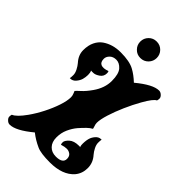

<svg xmlns="http://www.w3.org/2000/svg" viewBox="-256 -888 998 998"><g transform="rotate(45 243.0 -389.0)"><path d="M30.8 33.7Q19.5 33.7 10.3 24.4Q-0.5 14.6 0 4.4Q0.5 -5.9 2.4 -10.7Q27.3 -20.5 63.5 -71.3Q87.9 -105.5 108.9 -146.7Q129.9 -188 142.8 -226.8Q155.8 -265.6 155.8 -292.5Q155.8 -304.7 150.4 -316.9L145.5 -328.6Q149.4 -334 169.4 -352.1Q189.5 -370.1 211.4 -401.4Q246.1 -450.7 246.1 -502.4Q246.1 -554.7 226.8 -575.9Q207.5 -597.2 184.6 -597.2Q161.6 -597.2 148.2 -583.7Q134.8 -570.3 134.8 -554.7Q134.8 -529.3 151.1 -522.5Q167.5 -515.6 196.8 -526.4Q200.2 -523.4 200.2 -513.2Q200.2 -489.7 181.6 -477.1Q163.6 -464.8 150.1 -464.1Q136.7 -463.4 131.3 -464.4Q136.7 -454.1 136.5 -436.8Q136.2 -419.4 131.8 -403.8Q127 -387.7 114.3 -373Q101.6 -358.4 84.5 -358.4H81.1Q83 -366.7 83 -382.8Q83 -397 74.2 -414.3Q65.4 -431.6 55.2 -443.4Q27.3 -474.1 27.3 -510.3Q27.3 -546.4 39.8 -571.8Q52.2 -597.2 73.2 -611.8Q115.2 -640.6 173.3 -640.6Q239.7 -640.6 274.4 -621.1Q303.2 -605.5 333.5 -577.1Q410.6 -641.1 455.1 -641.1Q466.3 -641.1 476.1 -631.8Q486.3 -622.6 486.1 -612.3Q485.8 -602.1 483.4 -596.7Q465.8 -589.8 432.6 -531.2Q410.2 -491.7 389.9 -445.6Q369.6 -399.4 356.9 -358.4Q344.2 -317.4 344.2 -293.9Q344.2 -283.2 348.6 -272Q352.5 -259.3 352.5 -258.3Q352.5 -256.3 347.2 -253.9Q341.8 -252 325.7 -237.3Q309.1 -221.2 292.5 -202.1Q274.9 -181.2 262.2 -153.1Q249.5 -125 249.5 -91.3Q249.5 -57.6 268.1 -38.1Q286.6 -18.6 317.9 -18.6Q367.7 -18.6 367.7 -51.3Q367.7 -70.3 356 -79.1Q344.2 -87.9 329.6 -87.9Q314.9 -87.9 293.9 -81.1Q290.5 -84 290.5 -96.7Q290.5 -109.4 308.8 -126.5Q327.1 -143.6 363.8 -143.6L374 -143.1Q370.6 -144 369.6 -155Q368.7 -166 369.9 -179.9Q371.1 -193.8 374 -203.6Q378.4 -219.7 391.1 -234.4Q403.8 -249 420.9 -249H424.3Q422.4 -240.7 422.4 -225.1Q422.4 -210.4 431.2 -193.1Q439.9 -175.8 450.2 -164.1Q478 -133.3 478 -93.8Q478 -53.7 454.1 -25.4Q410.2 24.9 317.4 24.9Q250.5 24.9 221.7 11.7Q182.6 -5.9 152.3 -30.3Q75.2 33.7 30.8 33.7ZM223.1 -709.5Q205.6 -727.1 205.6 -752Q205.6 -776.9 222.9 -794.7Q240.2 -812.5 266.1 -812.5Q292 -812.5 309.3 -794.7Q326.7 -776.9 326.7 -752Q326.7 -727.5 309.6 -709.5Q292 -691.4 266.1 -691.4Q240.2 -691.4 223.1 -709.5Z"/></g></svg>

Font: Sancreek
Style: Regular
Weight: 400
Designer: Vernon Adams
Foundry: Vernon Adams
Version: Version 1.100; ttfautohint (v1.8.4.7-5d5b)